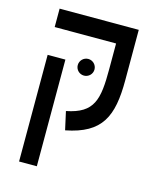

<svg xmlns="http://www.w3.org/2000/svg" viewBox="-119 -673 825 984"><g transform="rotate(15 293.0 -180.5)"><path d="M494.1 -585.9H74.2V-488.3H399.9V-351.1C399.9 -190.9 385.3 -115.7 241.2 -87.4L262.7 9.3C450.7 -27.3 494.1 -125.5 494.1 -318.4ZM170.4 224.6V-341.3H76.2V224.6ZM283.2 -286.6C307.6 -286.6 327.6 -306.2 327.6 -330.6C327.6 -355 307.6 -375 283.2 -375C258.8 -375 238.8 -355 238.8 -330.6C238.8 -306.2 258.8 -286.6 283.2 -286.6Z"/></g></svg>

Font: Cascadia Code PL
Style: Regular
Weight: 400
Monospace: yes
Designer: Aaron Bell
Foundry: Saja Typeworks
Version: Version 2404.023